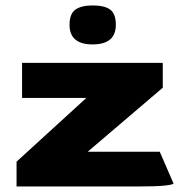

<svg xmlns="http://www.w3.org/2000/svg" viewBox="-20 -676 669 696"><path d="M40 0V-90L293 -321H60V-448H570V-358L298 -126H559L609 -11Q609 -7 579 -3.5Q549 0 478 0ZM315.6 -515Q232.1 -515 232.1 -586.1Q232.1 -625.7 253.2 -641Q274.3 -656.3 315.6 -656.3Q359.4 -656.3 379.6 -641Q399.9 -625.7 399.9 -586.1Q399.9 -515 315.6 -515Z"/></svg>

Font: Goldman
Style: Bold
Weight: 700
Designer: Jaikishan Patel
Version: Version 1.000; ttfautohint (v1.8.3)